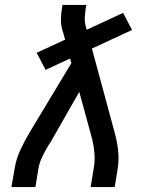

<svg xmlns="http://www.w3.org/2000/svg" viewBox="-20 -755 640 775"><path d="M26 0 39 -74Q45 -113 62.5 -150.5Q80 -188 101 -223L268 -500L263 -519L164 -473L128 -542L243 -595L234 -627Q233 -629 232 -631.5Q231 -634 231 -636Q225 -658 226 -681Q227 -704 231 -728L232 -735H329L327 -728Q324 -708 322.5 -688Q321 -668 326 -649L330 -635L477 -703L513 -634L351 -559L442 -223Q452 -188 456.5 -150Q461 -112 455 -74L443 0H346L358 -74Q364 -106 361 -138.5Q358 -171 350 -201L300 -384L184 -181Q181 -177 179 -173.5Q177 -170 174 -166Q174 -166 174 -166Q174 -166 174 -166Q161 -144 150 -121Q139 -98 135 -74L123 0Z"/></svg>

Font: Iosevka Curly Slab MdEx
Style: Italic
Weight: 500
Width: 7
Italic angle: -9°
Monospace: yes
Designer: Belleve Invis
Foundry: Belleve Invis
Version: Version 11.0.0; ttfautohint (v1.8.3)